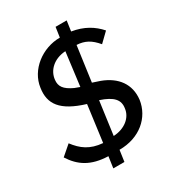

<svg xmlns="http://www.w3.org/2000/svg" viewBox="-211 -933 1032 1137"><g transform="rotate(-30 305.5 -364.5)"><path d="M563 -190C575 -292 519 -365 420 -402L369 -419L402 -658C457 -655 494 -635 535 -586L596 -645C552 -695 495 -730 414 -743L424 -813H348L338 -745C217 -745 105 -659 90 -545C74 -441 123 -372 281 -324L248 -76C161 -83 113 -120 70 -177L3 -119C53 -41 118 3 236 7L225 84H301L312 7C451 7 547 -78 563 -190ZM354 -308C441 -279 471 -244 462 -189C455 -130 400 -85 323 -81ZM262 -444C202 -472 183 -500 188 -543C194 -603 245 -654 326 -659L297 -431Z"/></g></svg>

Font: Cheyenne Sans Medium
Style: Italic
Weight: 500
Italic angle: -8.13011°
Designer: The Public Sans project authors (U.S. Web Design System), Libre Franklin designed by Pablo Impallari and Rodrigo Fuenzal
Foundry: The Cheyenne Sans Project Authors
Version: Version 2.007